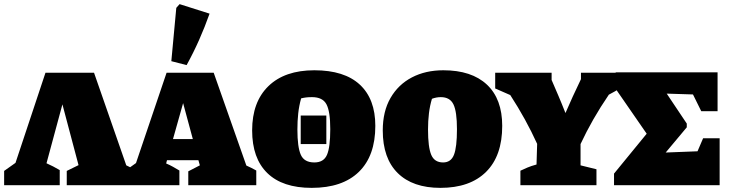

<svg xmlns="http://www.w3.org/2000/svg" viewBox="-48 -896 3548 929"><path d="M-28 0V-69L27 -108L172 -544H407L563 -96Q586 -85 610 -73V0H275V-69L332 -97L254 -391L177 -106Q209 -92 241 -73V0Z M1144 -95Q1156 -90 1168.5 -83.5Q1181 -77 1192 -71V0H863V-67L919 -96L912 -121H760L756 -105Q773 -98 789 -89Q805 -80 820 -71V0H554V-67L610 -107L758 -544H986ZM789 -223H885L838 -397ZM855 -581 781 -600 805 -858 821 -876 966 -830Q943 -765 915.5 -703Q888 -641 855 -581Z M1460 13Q1319 13 1245.5 -58.5Q1172 -130 1172 -265Q1172 -403 1251 -479.5Q1330 -556 1473 -556Q1618 -556 1693 -486.5Q1768 -417 1768 -287Q1768 -142 1688.5 -64.5Q1609 13 1460 13ZM1473 -110Q1518 -110 1534 -146.5Q1550 -183 1550 -271Q1550 -357 1531.5 -391.5Q1513 -426 1462 -426Q1445 -426 1433 -424.5Q1421 -423 1409 -420Q1399 -384 1395 -347.5Q1391 -311 1391 -269Q1391 -184 1407.5 -147Q1424 -110 1473 -110ZM1407 -199V-337H1531V-199Z M2083 13Q1949 13 1876.5 -58.5Q1804 -130 1804 -265Q1804 -357 1841.5 -422Q1879 -487 1945 -521.5Q2011 -556 2097 -556Q2234 -556 2308 -486.5Q2382 -417 2382 -287Q2382 -142 2304 -64.5Q2226 13 2083 13ZM2096 -110Q2134 -110 2148.5 -147Q2163 -184 2163 -271Q2163 -356 2146 -391Q2129 -426 2085 -426Q2063 -426 2042 -418Q2032 -385 2027.5 -348Q2023 -311 2023 -269Q2023 -184 2038.5 -147Q2054 -110 2096 -110Z M2470 0V-70Q2487 -78 2504.5 -85.5Q2522 -93 2548 -100L2551 -200Q2497 -319 2421 -436L2348 -468V-544H2621V-509Q2637 -472 2653.5 -433.5Q2670 -395 2688 -349Q2705 -389 2723 -428Q2741 -467 2763 -513V-544H2959V-474Q2930 -454 2898 -438Q2857 -378 2823 -318.5Q2789 -259 2761 -199V-96L2838 -77V0Z M3354 -227H3434V0H2923V-56L3081 -249L2931 -466V-546H3424V-358H3345L3305 -439L3178 -443L3275 -298V-280L3173 -158L3327 -164Z"/></svg>

Font: Piazzolla SC Black
Style: Regular
Weight: 900
Designer: Juan Pablo del Peral
Foundry: Huerta Tipografica
Version: Version 1.330